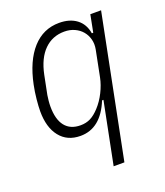

<svg xmlns="http://www.w3.org/2000/svg" viewBox="-134 -615 778 906"><g transform="rotate(-20 255.0 -162.0)"><path d="M342 -111H335Q285 12 183 12Q117 12 80 -34.5Q43 -81 43 -162Q43 -186 46.5 -221.5Q50 -257 57 -291Q80 -403 134.5 -463.5Q189 -524 269 -524Q322 -524 356 -498.5Q390 -473 398 -425H405L422 -512H476L334 200H280ZM200 -35Q228 -35 250 -46Q272 -57 295 -82Q320 -109 338 -145Q356 -181 363 -216L389 -347Q394 -373 388 -396.5Q382 -420 367 -438Q352 -456 329 -466.5Q306 -477 278 -477Q218 -477 177 -436.5Q136 -396 120 -318L101 -223Q99 -211 97.5 -196Q96 -181 96 -167Q96 -102 122.5 -68.5Q149 -35 200 -35Z"/></g></svg>

Font: IBM Plex Sans Cond Light
Style: Italic
Weight: 300
Width: 3
Italic angle: -11°
Designer: Mike Abbink, Paul van der Laan, Pieter van Rosmalen
Foundry: Bold Monday
Version: Version 1.3